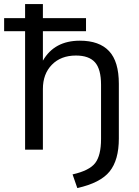

<svg xmlns="http://www.w3.org/2000/svg" viewBox="-36 -739 685 948"><path d="M322.3 122.1Q405.3 103.5 434.1 65.9Q462.9 28.3 462.9 -52.7V-320.3Q462.9 -397.5 433.1 -431.2Q403.3 -464.8 338.9 -464.8Q264.6 -464.8 220.2 -419.4Q175.8 -374 175.8 -299.8V0H87.9V-585H-15.6V-649.4H87.9V-718.8H175.8V-649.4H388.7V-585H175.8V-439.5Q232.4 -538.1 358.4 -538.1Q454.1 -538.1 502.4 -486.8Q550.8 -435.5 550.8 -325.2V-54.7Q550.8 50.8 505.4 107.4Q460 164.1 345.7 189.5Z"/></svg>

Font: Min Sans
Style: Regular
Weight: 400
Designer: Jinseong-Kim, NotoSansCJK, Nunito
Foundry: Jinseong-Kim
Version: Version 1.400;Glyphs 3.1.2 (3151)